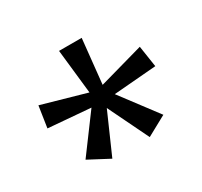

<svg xmlns="http://www.w3.org/2000/svg" viewBox="-103 -895 757 720"><g transform="rotate(-30 275.5 -535.0)"><path d="M322 -760 302 -568 494 -622 508 -530 324 -515 443 -357 357 -310 272 -485 195 -310 106 -357 223 -515 41 -530 55 -622 245 -568 224 -760Z"/></g></svg>

Font: Noto Sans Historical
Style: Regular
Weight: 400
Designer: Monotype Design Team
Foundry: Monotype Imaging Inc.
Version: Version 2.013; ttfautohint (v1.8.4.7-5d5b)